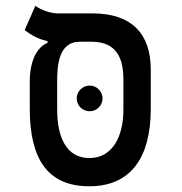

<svg xmlns="http://www.w3.org/2000/svg" viewBox="-20 -632 626 661"><path d="M287.6 9.3C431.6 9.3 499 -91.3 499 -257.3V-393.1C499 -518.1 430.7 -585.9 298.3 -585.9H179.2C148.4 -585.9 116.2 -601.6 101.6 -611.8L64.9 -528.3C85 -513.2 110.4 -497.1 143.6 -490.7V-484.4C107.4 -469.7 82.5 -423.3 82.5 -350.6V-257.3C82.5 -84 144.5 9.3 287.6 9.3ZM287.6 -87.9C207 -87.9 176.8 -162.6 176.8 -253.9V-349.6C176.8 -402.3 179.7 -488.3 254.9 -488.3H294.4C364.3 -488.3 404.8 -453.1 404.8 -358.9V-253.9C404.8 -162.6 367.7 -87.9 287.6 -87.9ZM288.6 -249C313 -249 333 -268.6 333 -293C333 -317.4 313 -337.4 288.6 -337.4C264.2 -337.4 244.1 -317.4 244.1 -293C244.1 -268.6 264.2 -249 288.6 -249Z"/></svg>

Font: Cascadia Code PL
Style: Regular
Weight: 400
Monospace: yes
Designer: Aaron Bell
Foundry: Saja Typeworks
Version: Version 2404.023